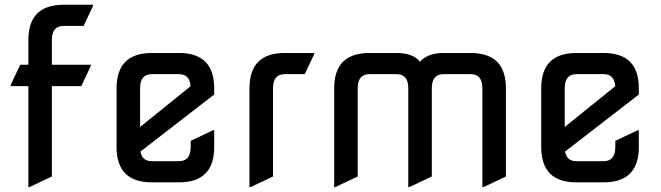

<svg xmlns="http://www.w3.org/2000/svg" viewBox="-20 -757 2745 797"><path d="M97.7 19.5V-399.4H24.4V-404.3L64 -488.3H97.7V-590.8Q97.7 -737.3 244.1 -737.3H366.2V-732.4L327.1 -649.4H244.1Q195.3 -649.4 195.3 -590.8V-488.3H356.9V-483.4L317.4 -399.4H195.3V-24.4L102.5 19.5Z M610.4 0Q463.9 0 463.9 -146.5V-390.6Q463.9 -537.1 610.4 -537.1H722.7Q869.1 -537.1 869.1 -390.6V-364.7L563 -127.9Q569.8 -87.9 610.4 -87.9H722.7Q771.5 -87.9 771.5 -146.5V-172.4L864.3 -216.3H869.1V-146.5Q869.1 0 722.7 0ZM561.5 -230 771 -398.9Q768.1 -449.2 722.7 -449.2H610.4Q561.5 -449.2 561.5 -390.6Z M1015.6 19.5V-390.6Q1015.6 -537.1 1162.1 -537.1H1284.2V-532.2L1245.1 -449.2H1162.1Q1113.3 -449.2 1113.3 -390.6V-24.4L1020.5 19.5Z M1367.2 19.5V-390.6Q1367.2 -537.1 1513.7 -537.1H1626Q1693.4 -537.1 1723.6 -501Q1755.9 -537.1 1821.3 -537.1H1933.6Q2080.1 -537.1 2080.1 -390.6V-24.4L1987.3 19.5H1982.4V-390.6Q1982.4 -449.2 1933.6 -449.2H1821.3Q1772.5 -449.2 1772.5 -390.6V-24.4L1679.7 19.5H1674.8V-390.6Q1674.8 -449.2 1626 -449.2H1513.7Q1464.8 -449.2 1464.8 -390.6V-24.4L1372.1 19.5Z M2373 0Q2226.6 0 2226.6 -146.5V-390.6Q2226.6 -537.1 2373 -537.1H2485.4Q2631.8 -537.1 2631.8 -390.6V-364.7L2325.7 -127.9Q2332.5 -87.9 2373 -87.9H2485.4Q2534.2 -87.9 2534.2 -146.5V-172.4L2627 -216.3H2631.8V-146.5Q2631.8 0 2485.4 0ZM2324.2 -230 2533.7 -398.9Q2530.8 -449.2 2485.4 -449.2H2373Q2324.2 -449.2 2324.2 -390.6Z"/></svg>

Font: Nova Square
Style: Book
Weight: 400
Version: Version 2.000